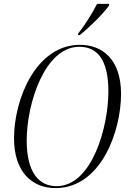

<svg xmlns="http://www.w3.org/2000/svg" viewBox="-20 -954 656 985"><path d="M381 -782 380 -774H389C441 -815 511 -885 539 -925L540 -934H478C451 -882 415 -824 381 -782ZM265 11C497 11 601 -279 601 -472C601 -653 502 -724 390 -724C166 -724 52 -448 52 -244C52 -71 145 11 265 11ZM270 1C183 1 117 -64 117 -234C117 -421 209 -714 387 -714C476 -714 536 -652 536 -485C536 -300 451 1 270 1Z"/></svg>

Font: Noto Serif Display Condensed Light
Style: Italic
Weight: 300
Width: 3
Italic angle: -12°
Designer: Monotype Design Team
Foundry: Monotype Imaging Inc.
Version: Version 2.009